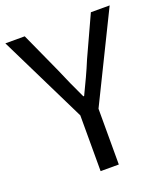

<svg xmlns="http://www.w3.org/2000/svg" viewBox="-136 -828 803 922"><g transform="rotate(-20 265.5 -366.5)"><path d="M219 -285V0H312V-285L532 -733H436L341 -526C319 -472 294 -420 268 -366H264C238 -420 215 -472 192 -526L98 -733H-1Z"/></g></svg>

Font: Kinto Sans
Style: Regular
Weight: 400
Designer: Authors: Ryoko NISHIZUKA  (kana & ideographs); Paul D. Hunt (Latin, Greek & Cyrillic); Wenlong ZHANG  (bopomofo); Sandol
Foundry: Adobe Systems Incorporated, ookami Inc.
Version: Version 0.001